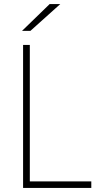

<svg xmlns="http://www.w3.org/2000/svg" viewBox="-20 -920 540 940"><path d="M93 0V-700H126V-32H427V0ZM129 -769H88L223 -900H275Z"/></svg>

Font: Trispace Thin
Style: Regular
Weight: 100
Designer: Tyler Finck
Foundry: Etcetera Type Company
Version: Version 1.210